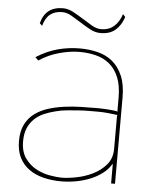

<svg xmlns="http://www.w3.org/2000/svg" viewBox="-57 -873 736 931"><g transform="rotate(5 311.0 -407.5)"><path d="M516 -810Q503 -770 476 -746Q449 -722 403 -722Q377 -722 352 -735.5Q327 -749 303 -764.5Q279 -780 255.5 -793.5Q232 -807 210 -807Q175 -807 152 -789.5Q129 -772 118 -732L106 -744Q127 -826 212 -826Q237 -826 262 -812.5Q287 -799 311.5 -783.5Q336 -768 359 -754.5Q382 -741 405 -741Q442 -741 467 -763Q492 -785 504 -823ZM537 -421V0H518V-94H516Q501 -68 474.5 -48Q448 -28 415.5 -15Q383 -2 347 4.5Q311 11 276 11Q230 11 189.5 1Q149 -9 119 -30.5Q89 -52 72 -85.5Q55 -119 55 -167Q55 -214 71.5 -247Q88 -280 116.5 -301Q145 -322 181.5 -333.5Q218 -345 258.5 -350.5Q299 -356 340.5 -357Q382 -358 419 -358Q444 -358 472.5 -356Q501 -354 521 -350L518 -353V-417Q518 -477 501.5 -516.5Q485 -556 456.5 -579.5Q428 -603 390.5 -612.5Q353 -622 310 -622Q264 -622 211.5 -607.5Q159 -593 114 -563L99 -578Q151 -611 203.5 -625Q256 -639 310 -639Q357 -639 398.5 -628.5Q440 -618 470.5 -592.5Q501 -567 519 -525Q537 -483 537 -421ZM521 -333Q513 -334 500.5 -335.5Q488 -337 474.5 -338.5Q461 -340 448.5 -340.5Q436 -341 428 -341Q407 -341 382 -341Q357 -341 330 -339Q302 -337 274 -334.5Q246 -332 220 -325Q191 -318 165 -307Q139 -296 119 -277.5Q99 -259 87 -232Q75 -205 75 -167Q75 -116 97.5 -84.5Q120 -53 152 -36Q184 -19 218.5 -13Q253 -7 277 -7Q306 -7 347.5 -15Q389 -23 427 -41.5Q465 -60 491.5 -91Q518 -122 518 -168V-330Z"/></g></svg>

Font: TypoPRO Sinkin Sans
Style: 100 Thin
Weight: 100
Designer: Keith Bates
Foundry: K-Type
Version: Sinkin Sans (version 1.0)  by Keith Bates   •   © 2014   www